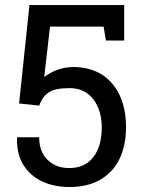

<svg xmlns="http://www.w3.org/2000/svg" viewBox="-20 -731 568 761"><path d="M254.9 10.3Q195.3 10.3 147.5 -11.7Q100.1 -33.7 73 -76.9Q45.9 -120.1 47.4 -184.1L48.3 -187H135.3Q135.3 -129.4 168.7 -97.2Q202.1 -64.9 254.9 -64.9Q315.9 -64.9 349.6 -107.9Q383.3 -150.9 383.3 -225.6Q383.3 -294.4 349.4 -338.1Q315.4 -381.8 255.4 -381.8Q198.7 -381.8 173.1 -364.7Q147.5 -347.7 135.7 -312.5L55.7 -320.8L96.7 -710.9H472.2V-570.3H399.9L390.6 -625.5H178.2L155.3 -425.8Q170.4 -437 187 -445.8Q204.1 -454.1 224.4 -459.5Q244.6 -464.8 268.6 -465.3Q333 -465.8 381.3 -437Q428.7 -407.7 454.1 -353.8Q479.5 -299.8 479.5 -226.6Q479.5 -154.8 454.1 -102.1Q428.7 -48.8 378.4 -19.3Q328.1 10.3 254.9 10.3Z"/></svg>

Font: Suwannaphum
Style: Regular
Weight: 400
Designer: Danh Hong
Version: Version 8.002; ttfautohint (v1.8.3)